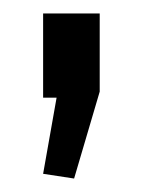

<svg xmlns="http://www.w3.org/2000/svg" viewBox="-20 -145 212 285"><path d="M128 -125V-9L90 120L44 113L64 0H44V-125Z"/></svg>

Font: Pathway Extreme 72pt Medium
Style: Regular
Weight: 500
Designer: Eduardo Rodriguez Tunni
Foundry: Eduardo Rodriguez Tunni
Version: Version 1.001;gftools[0.9.26]